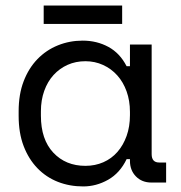

<svg xmlns="http://www.w3.org/2000/svg" viewBox="-20 -656 652 690"><path d="M447 -84H435Q411 -34 368.5 -10Q326 14 279 14Q230 14 188 -2.5Q146 -19 114.5 -51.5Q83 -84 65 -131Q47 -178 47 -240V-256Q47 -317 65 -364Q83 -411 114.5 -443.5Q146 -476 188 -493Q230 -510 277 -510Q328 -510 369.5 -487.5Q411 -465 435 -418H447V-496H525V-102Q525 -72 552 -72H577V0H524Q490 0 468.5 -22Q447 -44 447 -78ZM287 -60Q322 -60 351.5 -73Q381 -86 402 -110Q423 -134 435 -167.5Q447 -201 447 -242V-254Q447 -294 435 -327.5Q423 -361 401.5 -385Q380 -409 350.5 -422.5Q321 -436 287 -436Q252 -436 223 -423Q194 -410 172.5 -386.5Q151 -363 139 -329.5Q127 -296 127 -256V-240Q127 -155 171.5 -107.5Q216 -60 287 -60ZM419 -570H137V-636H419Z"/></svg>

Font: Space Mono
Style: Regular
Weight: 400
Monospace: yes
Designer: Colophon Foundry / Benjamin Critton
Foundry: Colophon Foundry
Version: Version 1.000;PS 1.003;hotconv 1.0.81;makeotf.lib2.5.63406